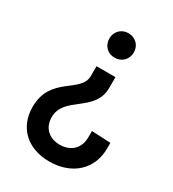

<svg xmlns="http://www.w3.org/2000/svg" viewBox="-173 -598 816 904"><g transform="rotate(30 234.5 -146.0)"><path d="M308 -233V-291H205V-238C205 -144 40 -142 40 25C40 136 117 209 236 209C359 209 442 133 442 19V-11L339 -16V19C339 77 300 116 239 116C181 116 142 79 142 22C142 -93 308 -98 308 -233ZM192 -435C192 -396 220 -368 258 -368C296 -368 325 -396 325 -435C325 -473 296 -501 258 -501C221 -501 192 -473 192 -435Z"/></g></svg>

Font: Vanilla Cream DemiBold
Style: Regular
Weight: 600
Designer: Jeremy Tribby, Jinavaṁso
Foundry: Tribby Type
Version: Version 1.422;Glyphs 3.1.2 (3151)